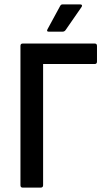

<svg xmlns="http://www.w3.org/2000/svg" viewBox="-20 -853 487 873"><path d="M83 0Q73 0 73 -11V-644Q73 -655 83 -655H411Q421 -655 421 -644V-573Q421 -562 411 -562H176V-11Q176 0 165 0ZM202 -709Q190 -709 196 -720L253 -825Q257 -833 264 -833H345Q351 -833 352.5 -829Q354 -825 350 -820L278 -716Q273 -709 264 -709Z"/></svg>

Font: Sofia Sans Extra Cond
Style: Bold
Weight: 700
Width: 1
Designer: Botio Nikoltchev, Ani Petrova
Foundry: lettersoup
Version: Version 4.100; ttfautohint (v1.8.3)